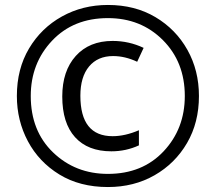

<svg xmlns="http://www.w3.org/2000/svg" viewBox="-20 -744 870 774"><path d="M415 10Q520 10 603 -37.5Q686 -85 734 -167.5Q782 -250 782 -357Q782 -460 735.5 -543Q689 -626 606.5 -675Q524 -724 415 -724Q313 -724 229.5 -677.5Q146 -631 97 -548.5Q48 -466 48 -357Q48 -258 92.5 -174.5Q137 -91 219.5 -40.5Q302 10 415 10ZM415 -43Q284 -43 194 -129.5Q104 -216 104 -357Q104 -489 190 -580Q276 -671 415 -671Q548 -671 636.5 -582.5Q725 -494 725 -357Q725 -225 639.5 -134Q554 -43 415 -43ZM429 -134Q488 -134 540 -158V-219Q484 -195 434 -195Q304 -195 304 -358Q304 -434 339 -476Q374 -518 436 -518Q484 -518 533 -495L559 -551Q500 -579 434 -579Q340 -579 285.5 -518.5Q231 -458 231 -355Q231 -248 282.5 -191Q334 -134 429 -134Z"/></svg>

Font: Noto Sans UI Condensed
Style: Italic
Weight: 400
Width: 3
Italic angle: -12°
Designer: Monotype Design Team
Foundry: Monotype Imaging Inc.
Version: Version 1.901